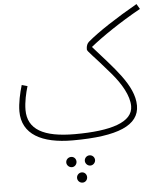

<svg xmlns="http://www.w3.org/2000/svg" viewBox="-63 -766 892 1082"><g transform="rotate(-5 383.5 -225.0)"><path d="M325 21C583 21 703 -32 703 -143C703 -259 588 -369 479 -494C543 -546 650 -619 767 -684L750 -713C634 -647 526 -577 465 -525C455 -516 449 -503 449 -483C449 -471 478 -449 576 -334C629 -272 670 -202 670 -143C670 -52 546 -13 340 -13C163 -13 75 -63 75 -173C75 -218 87 -270 98 -306L66 -315C53 -272 40 -214 40 -168C40 -38 151 21 325 21ZM412 113C396 113 383 126 383 142C383 157 396 171 412 171C428 171 441 157 441 142C441 126 428 113 412 113ZM308 113C291 113 278 126 278 142C278 157 291 171 308 171C324 171 336 157 336 142C336 126 324 113 308 113ZM360 205C344 205 331 218 331 234C331 250 344 263 360 263C376 263 388 250 388 234C388 218 376 205 360 205Z"/></g></svg>

Font: Noto Sans Arabic UI Cn XLt
Style: Regular
Weight: 200
Width: 3
Designer: Monotype Design Team, Nadine Chahine and Nizar Qandah
Foundry: Monotype Imaging Inc.
Version: Version 2.010